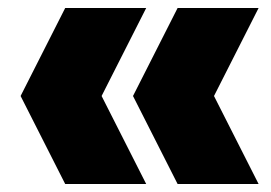

<svg xmlns="http://www.w3.org/2000/svg" viewBox="-20 -525 678 480"><path d="M143 -65 31.5 -285 143 -505H345.5L234 -285L345.5 -65ZM424 -65 312.5 -285 424 -505H626.5L515 -285L626.5 -65Z"/></svg>

Font: Encode Sans SemiCondensed SemiCondensed Black
Style: Regular
Weight: 900
Width: 4
Designer: Multiple Designers
Foundry: Impallari Type
Version: Version 3.000; ttfautohint (v1.8.3) -l 8 -r 50 -G 200 -x 14 